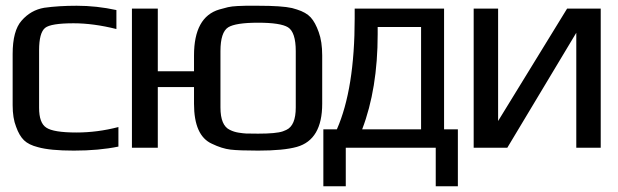

<svg xmlns="http://www.w3.org/2000/svg" viewBox="-20 -514 2151 668"><path d="M392 -4Q324 10 237 10Q154 10 112 -2Q80 -10 63.5 -26Q47 -42 36 -73Q24 -103 24 -148V-326Q24 -407 55 -442Q87 -479 134 -487Q184 -494 247 -494Q316 -494 385 -479V-413Q305 -433 236 -433Q157 -433 137 -417Q116 -400 116 -339V-139Q116 -86 141 -70Q166 -53 246 -53Q319 -53 392 -72Z M529 0H439V-484H529V-266H655V-321Q655 -455 743 -481Q760 -486 773 -489Q786 -492 806.5 -493Q827 -494 835 -494Q843 -494 878 -494Q961 -494 996 -486Q1004 -484 1013 -481Q1045 -471 1061 -453.5Q1077 -436 1089 -402Q1101 -369 1101 -321V-153Q1101 -28 1013 -3Q967 10 878 10Q812 10 782 6.5Q752 3 717 -14Q655 -42 655 -153V-211H529ZM1009 -140V-336Q1009 -402 982 -419Q956 -435 878 -435Q800 -435 774 -419Q747 -402 747 -336V-140Q747 -77 780 -62Q794 -55 810 -52.5Q826 -50 836 -49.5Q846 -49 878 -49Q941 -49 964 -57Q970 -59 976 -62Q1009 -77 1009 -140Z M1445 -64V-420H1294V-395Q1294 -205 1240 -64ZM1214 -450V-484H1525V-64H1573V134H1496V0H1183V134H1105V-64H1152Q1214 -205 1214 -450Z M1745 0H1628V-484H1713V-93L1953 -484H2070V0H1985V-400Z"/></svg>

Font: Gamestation Display
Style: Regular
Weight: 400
Designer: Jonas Hecksher
Foundry: Jonas Hecksher, Playtypeª, e-types AS
Version: Version 1.003